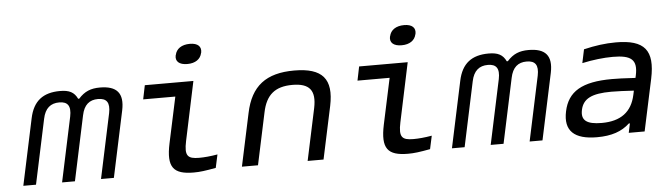

<svg xmlns="http://www.w3.org/2000/svg" viewBox="-46 -885 3692 1071"><g transform="rotate(-5 1800.0 -349.5)"><path d="M126 -371 47 0H118L195 -362C207 -421 239 -446 287 -446C334 -446 353 -421 341 -362L264 0H336L413 -362C425 -421 456 -446 504 -446C552 -446 571 -421 559 -362L482 0H554L633 -371C653 -467 614 -509 520 -509C469 -509 434 -495 400 -457H394C376 -495 348 -509 297 -509C202 -509 146 -467 126 -371Z M1038 -70C973 -70 956 -88 973 -169L1043 -500H771L755 -422H935L880 -165C852 -33 886 9 1001 9C1036 9 1065 5 1125 -6L1141 -80C1101 -73 1066 -70 1038 -70ZM957 -651C950 -618 972 -597 1018 -597C1063 -597 1092 -618 1099 -651L1100 -653C1107 -687 1086 -708 1041 -708C995 -708 965 -687 958 -653Z M1334 -295 1271 0H1361L1423 -291C1443 -388 1494 -430 1591 -430C1687 -430 1721 -388 1701 -291L1639 0H1728L1791 -295C1822 -444 1766 -509 1608 -509C1450 -509 1365 -444 1334 -295Z M2238 -70C2173 -70 2156 -88 2173 -169L2243 -500H1971L1955 -422H2135L2080 -165C2052 -33 2086 9 2201 9C2236 9 2265 5 2325 -6L2341 -80C2301 -73 2266 -70 2238 -70ZM2157 -651C2150 -618 2172 -597 2218 -597C2263 -597 2292 -618 2299 -651L2300 -653C2307 -687 2286 -708 2241 -708C2195 -708 2165 -687 2158 -653Z M2526 -371 2447 0H2518L2595 -362C2607 -421 2639 -446 2687 -446C2734 -446 2753 -421 2741 -362L2664 0H2736L2813 -362C2825 -421 2856 -446 2904 -446C2952 -446 2971 -421 2959 -362L2882 0H2954L3033 -371C3053 -467 3014 -509 2920 -509C2869 -509 2834 -495 2800 -457H2794C2776 -495 2748 -509 2697 -509C2602 -509 2546 -467 2526 -371Z M3409 -509C3350 -509 3292 -501 3229 -486L3213 -410C3273 -423 3334 -430 3385 -430C3488 -430 3523 -403 3504 -315L3501 -302C3440 -306 3395 -307 3370 -307C3201 -307 3122 -259 3099 -150C3076 -42 3132 9 3259 9C3341 9 3398 -11 3442 -52H3448L3437 0H3526L3588 -290C3621 -447 3570 -509 3409 -509ZM3188 -150C3201 -212 3250 -237 3360 -237C3389 -237 3441 -235 3486 -232L3481 -209C3461 -115 3399 -68 3292 -68C3207 -68 3176 -93 3188 -150Z"/></g></svg>

Font: LT Wave Mono
Style: Italic
Weight: 400
Designer: Daniel Lyons
Version: Version 2.5 (Glyphs App)